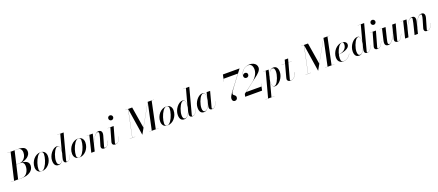

<svg xmlns="http://www.w3.org/2000/svg" viewBox="112 -2774 11493 5039"><g transform="rotate(-20 5858.0 -255.0)"><path d="M-45.5 0V-2.5H45L218.5 -747.5H129.5V-750H417.5Q541 -750 593.5 -714.8Q646 -679.5 646 -602Q646 -560 625.2 -522.8Q604.5 -485.5 567.8 -456.5Q531 -427.5 482.8 -409.2Q434.5 -391 380.5 -385.5Q445 -383.5 492.5 -367Q540 -350.5 565.5 -318.5Q591 -286.5 591 -237Q591 -181 566 -137Q541 -93 496.8 -62.2Q452.5 -31.5 395 -15.8Q337.5 0 272.5 0ZM157 -2.5H272.5Q315.5 -2.5 350.8 -24Q386 -45.5 411.2 -82Q436.5 -118.5 450.5 -164.5Q464.5 -210.5 464.5 -260Q464.5 -304.5 450 -331.8Q435.5 -359 409 -371.2Q382.5 -383.5 346 -383.5H215L215.5 -386.5H342.5Q371 -386.5 403.2 -402Q435.5 -417.5 464.5 -447.2Q493.5 -477 511.5 -520Q529.5 -563 529.5 -618Q529.5 -651.5 518.2 -681.2Q507 -711 482 -729.2Q457 -747.5 417 -747.5H330.5Z M824 10Q746.5 10 708 -34.5Q669.5 -79 669.5 -149Q669.5 -213.5 692 -271.5Q714.5 -329.5 753 -374Q791.5 -418.5 841.5 -444.2Q891.5 -470 946 -470Q1023.5 -470 1062.2 -424.8Q1101 -379.5 1101 -310Q1101 -245.5 1078.8 -187.8Q1056.5 -130 1018 -85.5Q979.5 -41 929.5 -15.5Q879.5 10 824 10ZM814.5 7.5Q840 7.5 865 -12Q890 -31.5 913.2 -64.5Q936.5 -97.5 956 -139Q975.5 -180.5 990.2 -225.8Q1005 -271 1013.2 -314.5Q1021.5 -358 1021.5 -394Q1021.5 -428 1005.5 -447.5Q989.5 -467 955 -467Q930 -467 904.8 -447.5Q879.5 -428 856.5 -395Q833.5 -362 813.8 -320.5Q794 -279 779.5 -233.8Q765 -188.5 756.8 -145.2Q748.5 -102 748.5 -65.5Q748.5 -32.5 764.8 -12.5Q781 7.5 814.5 7.5Z M1509.5 10Q1472 10 1454.8 -9.8Q1437.5 -29.5 1437.5 -60.5Q1437.5 -65.5 1437.8 -73Q1438 -80.5 1439.5 -88.5L1452 -154.5L1477 -238L1484.5 -297.5L1605.5 -747.5H1520V-750H1700L1509 -32Q1507 -24.5 1507 -16Q1507 -9 1511 -3Q1515 3 1525.5 3Q1551 3 1573.2 -12.2Q1595.5 -27.5 1617.5 -62.2Q1639.5 -97 1662 -155.5L1664 -154.5Q1642 -98 1620 -61.5Q1598 -25 1571.5 -7.5Q1545 10 1509.5 10ZM1290 10Q1222.5 10 1192.2 -33Q1162 -76 1162 -152.5Q1162 -210 1183 -266.2Q1204 -322.5 1239.8 -368.5Q1275.5 -414.5 1319 -442.2Q1362.5 -470 1407 -470Q1441 -470 1458.5 -450.5Q1476 -431 1482.2 -399.5Q1488.5 -368 1488.5 -331.5Q1488.5 -300.5 1482.2 -263.5Q1476 -226.5 1464.2 -188.2Q1452.5 -150 1435.2 -114.5Q1418 -79 1396 -51Q1374 -23 1347.5 -6.5Q1321 10 1290 10ZM1314 -5Q1341.5 -5 1367.2 -26.2Q1393 -47.5 1414.5 -82.8Q1436 -118 1452 -161Q1468 -204 1477 -248.5Q1486 -293 1486 -331.5Q1486 -367 1480.5 -395.5Q1475 -424 1461.5 -441Q1448 -458 1423 -458Q1399 -458 1374.5 -434.5Q1350 -411 1328.2 -372.5Q1306.5 -334 1289.5 -287.8Q1272.5 -241.5 1262.8 -195.5Q1253 -149.5 1253 -112Q1253 -58 1269.5 -31.5Q1286 -5 1314 -5Z M1870.5 10Q1793 10 1754.5 -34.5Q1716 -79 1716 -149Q1716 -213.5 1738.5 -271.5Q1761 -329.5 1799.5 -374Q1838 -418.5 1888 -444.2Q1938 -470 1992.5 -470Q2070 -470 2108.8 -424.8Q2147.5 -379.5 2147.5 -310Q2147.5 -245.5 2125.2 -187.8Q2103 -130 2064.5 -85.5Q2026 -41 1976 -15.5Q1926 10 1870.5 10ZM1861 7.5Q1886.5 7.5 1911.5 -12Q1936.5 -31.5 1959.8 -64.5Q1983 -97.5 2002.5 -139Q2022 -180.5 2036.8 -225.8Q2051.5 -271 2059.8 -314.5Q2068 -358 2068 -394Q2068 -428 2052 -447.5Q2036 -467 2001.5 -467Q1976.5 -467 1951.2 -447.5Q1926 -428 1903 -395Q1880 -362 1860.2 -320.5Q1840.5 -279 1826 -233.8Q1811.5 -188.5 1803.2 -145.2Q1795 -102 1795 -65.5Q1795 -32.5 1811.2 -12.5Q1827.5 7.5 1861 7.5Z M2562.5 10Q2523 10 2502.8 -7Q2482.5 -24 2482.5 -57Q2482.5 -68 2484.5 -77.2Q2486.5 -86.5 2489 -94L2553 -310.5Q2564.5 -349.5 2570 -381.8Q2575.5 -414 2568.8 -433.2Q2562 -452.5 2536.5 -452.5Q2513 -452.5 2483.5 -425Q2454 -397.5 2424 -351.5Q2394 -305.5 2368.5 -248.8Q2343 -192 2328 -133H2326.5Q2335.5 -171.5 2352.8 -216.5Q2370 -261.5 2393.8 -306.2Q2417.5 -351 2445.8 -388Q2474 -425 2504.8 -447.2Q2535.5 -469.5 2567.5 -469.5Q2610 -469.5 2632.2 -449Q2654.5 -428.5 2658.5 -394.5Q2662.5 -360.5 2650.5 -319.5L2570 -36.5Q2568.5 -32 2567.8 -27.2Q2567 -22.5 2567 -18.5Q2567 -10.5 2570.8 -5.2Q2574.5 0 2584.5 0Q2625.5 0 2657.8 -36.8Q2690 -73.5 2721.5 -155.5L2724 -154.5Q2701.5 -96.5 2678.2 -60Q2655 -23.5 2627.2 -6.8Q2599.5 10 2562.5 10ZM2200 0 2311.5 -457.5H2239.5V-460H2408.5L2296 0Z M2870 10Q2828.5 10 2809 -7.8Q2789.5 -25.5 2789.5 -55Q2789.5 -64 2791.2 -73.5Q2793 -83 2795 -91L2899 -457.5H2822.5V-460H2991.5L2872 -32.5Q2871 -28.5 2870.5 -24.2Q2870 -20 2870 -16.5Q2870 -9 2873.8 -3.2Q2877.5 2.5 2888 2.5Q2914 2.5 2936.5 -12.5Q2959 -27.5 2980.8 -62Q3002.5 -96.5 3025.5 -155.5L3027.5 -154.5Q3005.5 -98 2983.5 -61.5Q2961.5 -25 2934.8 -7.5Q2908 10 2870 10ZM2993 -621Q2974 -621 2959 -630.2Q2944 -639.5 2935.2 -655Q2926.5 -670.5 2926.5 -688.5Q2926.5 -707 2935.2 -722.2Q2944 -737.5 2959 -746.5Q2974 -755.5 2993 -755.5Q3011.5 -755.5 3026.8 -746.5Q3042 -737.5 3051.2 -722.2Q3060.5 -707 3060.5 -688.5Q3060.5 -670.5 3051.2 -655Q3042 -639.5 3026.8 -630.2Q3011.5 -621 2993 -621Z M3620 10 3502 -750H3615L3712.5 -153L4048 -750H4050.5L3623.5 10ZM3274 0V-2.5H3427.5V0ZM3344 0 3500.5 -747.5H3424V-750H3504.5L3346.5 0ZM3819.5 0V-2.5H4081V0ZM3889.5 0 4049.5 -750H4221V-747.5H4158L4001 0Z M4333.5 10Q4256 10 4217.5 -34.5Q4179 -79 4179 -149Q4179 -213.5 4201.5 -271.5Q4224 -329.5 4262.5 -374Q4301 -418.5 4351 -444.2Q4401 -470 4455.5 -470Q4533 -470 4571.8 -424.8Q4610.5 -379.5 4610.5 -310Q4610.5 -245.5 4588.2 -187.8Q4566 -130 4527.5 -85.5Q4489 -41 4439 -15.5Q4389 10 4333.5 10ZM4324 7.5Q4349.5 7.5 4374.5 -12Q4399.5 -31.5 4422.8 -64.5Q4446 -97.5 4465.5 -139Q4485 -180.5 4499.8 -225.8Q4514.5 -271 4522.8 -314.5Q4531 -358 4531 -394Q4531 -428 4515 -447.5Q4499 -467 4464.5 -467Q4439.5 -467 4414.2 -447.5Q4389 -428 4366 -395Q4343 -362 4323.2 -320.5Q4303.5 -279 4289 -233.8Q4274.5 -188.5 4266.2 -145.2Q4258 -102 4258 -65.5Q4258 -32.5 4274.2 -12.5Q4290.5 7.5 4324 7.5Z M5019 10Q4981.5 10 4964.2 -9.8Q4947 -29.5 4947 -60.5Q4947 -65.5 4947.2 -73Q4947.5 -80.5 4949 -88.5L4961.5 -154.5L4986.5 -238L4994 -297.5L5115 -747.5H5029.5V-750H5209.5L5018.5 -32Q5016.5 -24.5 5016.5 -16Q5016.5 -9 5020.5 -3Q5024.5 3 5035 3Q5060.5 3 5082.8 -12.2Q5105 -27.5 5127 -62.2Q5149 -97 5171.5 -155.5L5173.5 -154.5Q5151.5 -98 5129.5 -61.5Q5107.5 -25 5081 -7.5Q5054.5 10 5019 10ZM4799.5 10Q4732 10 4701.8 -33Q4671.5 -76 4671.5 -152.5Q4671.5 -210 4692.5 -266.2Q4713.5 -322.5 4749.2 -368.5Q4785 -414.5 4828.5 -442.2Q4872 -470 4916.5 -470Q4950.5 -470 4968 -450.5Q4985.5 -431 4991.8 -399.5Q4998 -368 4998 -331.5Q4998 -300.5 4991.8 -263.5Q4985.5 -226.5 4973.8 -188.2Q4962 -150 4944.8 -114.5Q4927.5 -79 4905.5 -51Q4883.5 -23 4857 -6.5Q4830.5 10 4799.5 10ZM4823.5 -5Q4851 -5 4876.8 -26.2Q4902.5 -47.5 4924 -82.8Q4945.5 -118 4961.5 -161Q4977.5 -204 4986.5 -248.5Q4995.5 -293 4995.5 -331.5Q4995.5 -367 4990 -395.5Q4984.5 -424 4971 -441Q4957.5 -458 4932.5 -458Q4908.5 -458 4884 -434.5Q4859.5 -411 4837.8 -372.5Q4816 -334 4799 -287.8Q4782 -241.5 4772.2 -195.5Q4762.5 -149.5 4762.5 -112Q4762.5 -58 4779 -31.5Q4795.5 -5 4823.5 -5Z M5352.5 10Q5285 10 5255 -33Q5225 -76 5225 -152.5Q5225 -210 5246 -266.2Q5267 -322.5 5302.8 -368.5Q5338.5 -414.5 5382 -442.2Q5425.5 -470 5470 -470Q5505 -470 5522.5 -450Q5540 -430 5545.8 -398.2Q5551.5 -366.5 5551.5 -331.5Q5551.5 -300.5 5545.2 -263.5Q5539 -226.5 5527 -188.2Q5515 -150 5498 -114.5Q5481 -79 5458.8 -51Q5436.5 -23 5410 -6.5Q5383.5 10 5352.5 10ZM5377 -5Q5404.5 -5 5430 -26.2Q5455.5 -47.5 5477.2 -82.8Q5499 -118 5515 -161Q5531 -204 5540 -248.5Q5549 -293 5549 -331.5Q5549 -367 5543.5 -395.5Q5538 -424 5524.5 -441Q5511 -458 5486 -458Q5462 -458 5437.5 -434.5Q5413 -411 5391.2 -372.8Q5369.5 -334.5 5352.5 -288.2Q5335.5 -242 5325.8 -196Q5316 -150 5316 -112Q5316 -57.5 5332.8 -31.2Q5349.5 -5 5377 -5ZM5572.5 10Q5535 10 5517.8 -9.8Q5500.5 -29.5 5500.5 -60.5Q5500.5 -69.5 5501 -76.5Q5501.5 -83.5 5502.5 -88.5L5515 -154.5L5537.5 -229.5L5550.5 -307L5587.5 -460H5686L5572 -31.5Q5570 -24 5570 -16Q5570 -8 5574.2 -2.8Q5578.5 2.5 5588.5 2.5Q5613.5 2.5 5636 -12.5Q5658.5 -27.5 5680.5 -62.2Q5702.5 -97 5725 -155.5L5727 -154.5Q5705 -98 5682.8 -61.5Q5660.5 -25 5634.2 -7.5Q5608 10 5572.5 10Z M6209.5 10Q6181 10 6160.8 -11Q6140.5 -32 6140.5 -71.5Q6140.5 -102 6160 -140.8Q6179.5 -179.5 6210.2 -222.2Q6241 -265 6275.8 -308.8Q6310.5 -352.5 6341 -393Q6366 -426 6397 -468Q6428 -510 6461 -554.2Q6494 -598.5 6524.5 -638H6128L6111 -563H6108.5L6149 -750H6614Q6614 -750 6595.8 -725.8Q6577.5 -701.5 6547.5 -662.2Q6517.5 -623 6482 -575.8Q6446.5 -528.5 6411.8 -481.8Q6377 -435 6349.5 -397.5Q6315.5 -351.5 6284.5 -311Q6253.5 -270.5 6233.5 -238Q6213.5 -205.5 6213.5 -183Q6213.5 -163.5 6224.5 -152.5Q6235.5 -141.5 6250 -131.5Q6264.5 -121.5 6275.2 -106.8Q6286 -92 6286 -65Q6286 -34.5 6265.8 -12.2Q6245.5 10 6209.5 10Z M6498.5 0 6515 -75 6799 -293Q6834.5 -320 6866.2 -354Q6898 -388 6922.5 -427Q6947 -466 6960.8 -508Q6974.5 -550 6974.5 -592.5Q6974.5 -632.5 6963.8 -668.5Q6953 -704.5 6927.8 -727.5Q6902.5 -750.5 6858.5 -750.5Q6817 -750.5 6777.2 -732.2Q6737.5 -714 6705.8 -682.5Q6674 -651 6655 -611.2Q6636 -571.5 6636 -528H6634Q6634 -544.5 6644.5 -558.2Q6655 -572 6671.8 -580.5Q6688.5 -589 6706.5 -589Q6732.5 -589 6752.5 -572.8Q6772.5 -556.5 6772.5 -526.5Q6772.5 -494 6752.2 -474.5Q6732 -455 6702 -455Q6673.5 -455 6653.2 -473.8Q6633 -492.5 6633 -528Q6633 -572 6652.2 -613.2Q6671.5 -654.5 6706.5 -687.8Q6741.5 -721 6789.5 -740.5Q6837.5 -760 6895 -760Q6955.5 -760 6999.5 -739.5Q7043.5 -719 7067.5 -683.2Q7091.5 -647.5 7091.5 -601.5Q7091.5 -570 7075.8 -539.8Q7060 -509.5 7034.5 -481.5Q7009 -453.5 6979.8 -429Q6950.5 -404.5 6922.8 -384.2Q6895 -364 6875.5 -349.5L6564 -107H6990.5L7007 -182H7009.5L6970 0Z M7047.5 250 7237.5 -457.5H7167V-460H7319.5L7278.5 -285.5L7258 -206L7252.5 -168L7141.5 250ZM6973.5 250V247.5H7225.5V250ZM7314 -2Q7338.5 -2 7363 -25.5Q7387.5 -49 7409.2 -87.5Q7431 -126 7448 -172.5Q7465 -219 7474.8 -266Q7484.5 -313 7484.5 -352Q7484.5 -400.5 7469 -427.8Q7453.5 -455 7423.5 -455Q7396 -455 7370.5 -433.8Q7345 -412.5 7323.5 -377.2Q7302 -342 7286 -299Q7270 -256 7261 -211.5Q7252 -167 7252 -128.5Q7252 -75.5 7265 -38.8Q7278 -2 7314 -2ZM7331 10Q7296.5 10 7279 -10Q7261.5 -30 7255.5 -61.8Q7249.5 -93.5 7249.5 -128.5Q7249.5 -160 7255.5 -196.8Q7261.5 -233.5 7273.5 -271.8Q7285.5 -310 7302.8 -345.5Q7320 -381 7342 -409Q7364 -437 7390.8 -453.5Q7417.5 -470 7448 -470Q7515.5 -470 7545.8 -427Q7576 -384 7576 -307.5Q7576 -250 7554.8 -193.8Q7533.5 -137.5 7498 -91.5Q7462.5 -45.5 7419.2 -17.8Q7376 10 7331 10Z M7768.5 10Q7735.5 10 7715.2 0Q7695 -10 7685.5 -26Q7676 -42 7676 -59.5Q7676 -68.5 7679 -83.5Q7682 -98.5 7686 -113.5L7806 -560H7900L7757.5 -38Q7756 -33 7754.5 -26.2Q7753 -19.5 7753 -12.5Q7753 4.5 7781 4.5Q7804.5 4.5 7827 -5.5Q7849.5 -15.5 7870.5 -36.2Q7891.5 -57 7910.8 -88.8Q7930 -120.5 7947 -163.5L7949.5 -163Q7927.5 -107 7901.2 -68.5Q7875 -30 7842.2 -10Q7809.5 10 7768.5 10ZM7679.5 -457.5V-460H7963.5V-457.5Z M8530 10 8412 -750H8525L8622.5 -153L8958 -750H8960.5L8533.5 10ZM8184 0V-2.5H8337.5V0ZM8254 0 8410.5 -747.5H8334V-750H8414.5L8256.5 0ZM8729.5 0V-2.5H8991V0ZM8799.5 0 8959.5 -750H9131V-747.5H9068L8911 0Z M9239.5 10Q9189.5 10 9155.5 -10.5Q9121.5 -31 9104.2 -67Q9087 -103 9087 -150Q9087 -208.5 9108.5 -265.5Q9130 -322.5 9169 -368.8Q9208 -415 9260 -442.5Q9312 -470 9372.5 -470Q9431 -470 9463.5 -442Q9496 -414 9496 -373Q9496 -333.5 9469.5 -302.8Q9443 -272 9397.5 -250.8Q9352 -229.5 9295.2 -217.2Q9238.5 -205 9177 -201V-203.5Q9220 -206.5 9256.5 -216.8Q9293 -227 9321.8 -244.5Q9350.5 -262 9370.8 -286Q9391 -310 9402 -340.2Q9413 -370.5 9413 -406Q9413 -429 9404.2 -448Q9395.5 -467 9371.5 -467Q9345 -467 9320 -449Q9295 -431 9273 -400.2Q9251 -369.5 9232.8 -331Q9214.5 -292.5 9201.5 -250.2Q9188.5 -208 9181.5 -167.5Q9174.5 -127 9174.5 -93Q9174.5 -36 9195.8 -15.2Q9217 5.5 9250 5.5Q9292.5 5.5 9329.8 -12.2Q9367 -30 9397.5 -60.5Q9428 -91 9450 -130L9452.5 -129Q9432 -92 9401.2 -60.2Q9370.5 -28.5 9330.2 -9.2Q9290 10 9239.5 10Z M9903 10Q9865.5 10 9848.2 -9.8Q9831 -29.5 9831 -60.5Q9831 -65.5 9831.2 -73Q9831.5 -80.5 9833 -88.5L9845.5 -154.5L9870.5 -238L9878 -297.5L9999 -747.5H9913.5V-750H10093.5L9902.5 -32Q9900.5 -24.5 9900.5 -16Q9900.5 -9 9904.5 -3Q9908.5 3 9919 3Q9944.5 3 9966.8 -12.2Q9989 -27.5 10011 -62.2Q10033 -97 10055.5 -155.5L10057.5 -154.5Q10035.5 -98 10013.5 -61.5Q9991.5 -25 9965 -7.5Q9938.5 10 9903 10ZM9683.5 10Q9616 10 9585.8 -33Q9555.5 -76 9555.5 -152.5Q9555.5 -210 9576.5 -266.2Q9597.5 -322.5 9633.2 -368.5Q9669 -414.5 9712.5 -442.2Q9756 -470 9800.5 -470Q9834.5 -470 9852 -450.5Q9869.5 -431 9875.8 -399.5Q9882 -368 9882 -331.5Q9882 -300.5 9875.8 -263.5Q9869.5 -226.5 9857.8 -188.2Q9846 -150 9828.8 -114.5Q9811.5 -79 9789.5 -51Q9767.5 -23 9741 -6.5Q9714.5 10 9683.5 10ZM9707.5 -5Q9735 -5 9760.8 -26.2Q9786.5 -47.5 9808 -82.8Q9829.5 -118 9845.5 -161Q9861.5 -204 9870.5 -248.5Q9879.5 -293 9879.5 -331.5Q9879.5 -367 9874 -395.5Q9868.5 -424 9855 -441Q9841.5 -458 9816.5 -458Q9792.5 -458 9768 -434.5Q9743.5 -411 9721.8 -372.5Q9700 -334 9683 -287.8Q9666 -241.5 9656.2 -195.5Q9646.5 -149.5 9646.5 -112Q9646.5 -58 9663 -31.5Q9679.5 -5 9707.5 -5Z M10195 10Q10153.5 10 10134 -7.8Q10114.5 -25.5 10114.5 -55Q10114.5 -64 10116.2 -73.5Q10118 -83 10120 -91L10224 -457.5H10147.5V-460H10316.5L10197 -32.5Q10196 -28.5 10195.5 -24.2Q10195 -20 10195 -16.5Q10195 -9 10198.8 -3.2Q10202.5 2.5 10213 2.5Q10239 2.5 10261.5 -12.5Q10284 -27.5 10305.8 -62Q10327.5 -96.5 10350.5 -155.5L10352.5 -154.5Q10330.5 -98 10308.5 -61.5Q10286.5 -25 10259.8 -7.5Q10233 10 10195 10ZM10318 -621Q10299 -621 10284 -630.2Q10269 -639.5 10260.2 -655Q10251.5 -670.5 10251.5 -688.5Q10251.5 -707 10260.2 -722.2Q10269 -737.5 10284 -746.5Q10299 -755.5 10318 -755.5Q10336.5 -755.5 10351.8 -746.5Q10367 -737.5 10376.2 -722.2Q10385.5 -707 10385.5 -688.5Q10385.5 -670.5 10376.2 -655Q10367 -639.5 10351.8 -630.2Q10336.5 -621 10318 -621Z M10498.5 10Q10452 10 10430.2 -10.5Q10408.5 -31 10405.8 -65.2Q10403 -99.5 10412.5 -141L10486 -457.5H10417.5V-460H10585.5L10510.5 -149.5Q10501.5 -110 10496 -77.8Q10490.5 -45.5 10497 -26.2Q10503.5 -7 10530 -7Q10553 -7 10582.5 -34.5Q10612 -62 10642.2 -108Q10672.5 -154 10698 -211Q10723.5 -268 10738 -327H10740.5Q10731.5 -288.5 10713.8 -243.2Q10696 -198 10672.5 -153.2Q10649 -108.5 10620.5 -71.5Q10592 -34.5 10561 -12.2Q10530 10 10498.5 10ZM10757.5 10Q10716 10 10695.5 -10Q10675 -30 10675 -55Q10675 -61.5 10676.2 -71Q10677.5 -80.5 10679.5 -88.5L10770.5 -460H10869L10755 -32.5Q10754 -28 10753.5 -23.5Q10753 -19 10753 -15Q10753 2.5 10770 2.5Q10795.5 2.5 10818.5 -12.5Q10841.5 -27.5 10863.2 -62.2Q10885 -97 10907.5 -155.5L10910 -154.5Q10888 -98 10865.5 -61.5Q10843 -25 10817 -7.5Q10791 10 10757.5 10Z M11577 10Q11535.5 10 11517.2 -9Q11499 -28 11499 -58Q11499 -69 11501.2 -79.5Q11503.5 -90 11506 -98.5L11567 -308Q11587.5 -378.5 11589.2 -417Q11591 -455.5 11566.5 -455.5Q11534.5 -455.5 11503 -427.2Q11471.5 -399 11443.5 -351.8Q11415.5 -304.5 11393.2 -247.5Q11371 -190.5 11356.5 -133H11354Q11368.5 -190 11391.2 -249.2Q11414 -308.5 11444 -358.5Q11474 -408.5 11509.5 -439Q11545 -469.5 11585.5 -469.5Q11630 -469.5 11650.5 -448.8Q11671 -428 11673.2 -394Q11675.5 -360 11664 -319.5L11582 -34.5Q11580 -29.5 11579.2 -23.8Q11578.5 -18 11578.5 -12.5Q11578.5 -5.5 11583 -1.2Q11587.5 3 11596 3Q11621 3 11644 -11.8Q11667 -26.5 11689.2 -61.2Q11711.5 -96 11734 -155.5L11736 -154.5Q11714 -96.5 11691.5 -60Q11669 -23.5 11641.8 -6.8Q11614.5 10 11577 10ZM10965 0 11076.5 -457.5H11007V-460H11171L11059 0ZM11230 0 11306 -308Q11323.5 -379.5 11326.8 -418Q11330 -456.5 11305.5 -456.5Q11273.5 -456.5 11241.2 -428Q11209 -399.5 11180.2 -352.2Q11151.5 -305 11128.5 -247.8Q11105.5 -190.5 11091 -133H11089Q11103.5 -190 11126.8 -249Q11150 -308 11180.5 -358.2Q11211 -408.5 11247.8 -439Q11284.5 -469.5 11326.5 -469.5Q11367 -469.5 11387 -448.8Q11407 -428 11410.2 -394Q11413.5 -360 11403 -319.5L11323.5 0Z"/></g></svg>

Font: Bodoni Moda 72pt Medium
Style: Italic
Weight: 500
Italic angle: -13°
Designer: Owen Earl
Foundry: indestructible type
Version: Version 2.004